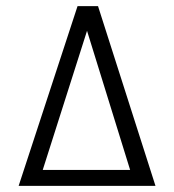

<svg xmlns="http://www.w3.org/2000/svg" viewBox="-20 -605 567 625"><path d="M40.7 0 232.4 -585H299.1L486.1 0ZM119.1 -51.8H403.6L263.3 -504.7Z"/></svg>

Font: Alumni Sans Thin
Style: Regular
Weight: 100
Designer: Robert E. Leuschke
Foundry: Robert E. Leuschke
Version: Version 1.018